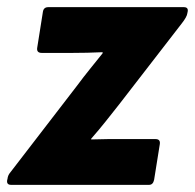

<svg xmlns="http://www.w3.org/2000/svg" viewBox="-36 -517 546 537"><path d="M-5 0Q-18 0 -16 -13L-15 -17Q-14 -27 -7 -35L180 -278Q197 -301 216 -324.5Q235 -348 251 -368V-371Q229 -370 208 -369.5Q187 -369 165 -369H81Q66 -369 68 -383L84 -484Q86 -497 99 -497H478Q491 -497 489 -485L488 -480Q487 -470 472 -451L298 -226Q279 -202 260 -178Q241 -154 219 -129V-127Q247 -128 266.5 -128Q286 -128 311 -128H399Q413 -128 411 -114L395 -14Q392 0 381 0Z"/></svg>

Font: Sofia Sans Semi Condensed Black
Style: Italic
Weight: 900
Italic angle: -9°
Version: Version 4.100